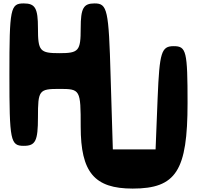

<svg xmlns="http://www.w3.org/2000/svg" viewBox="-20 -903 1154 1123"><path d="M35 -467C35 -79 41 -50 119 -50C188 -50 202 -79 202 -217C202 -375 208 -383 327 -383C450 -383 452 -379 452 -162C452 105 532 200 756 200C1010 200 1077 96 1077 -300C1077 -604 1070 -633 996 -633C924 -633 913 -598 902 -331L890 -29H640L627 -456C616 -848 608 -883 533 -883C468 -883 452 -855 452 -738C452 -605 441 -592 327 -592C213 -592 202 -605 202 -738C202 -855 186 -883 119 -883C41 -883 35 -855 35 -467Z"/></svg>

Font: Hussar Skorodowane
Style: Bold
Weight: 700
Foundry: Cannot Into Space Fonts
Version: Version 0.892